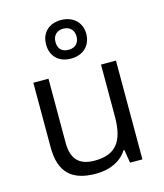

<svg xmlns="http://www.w3.org/2000/svg" viewBox="-121 -905 856 1005"><g transform="rotate(-15 307.0 -402.5)"><path d="M414.1 -711.9C414.1 -647.9 370.6 -606 304.2 -606C238.3 -606 196.3 -647 196.3 -710.9C196.3 -774.9 239.3 -814.9 304.2 -814.9C370.1 -814.9 414.1 -772 414.1 -711.9ZM361.3 -710.9C361.3 -747.6 337.4 -768.1 304.2 -768.1C271 -768.1 247.1 -747.6 247.1 -710.9C247.1 -674.3 267.1 -653.8 304.2 -653.8C337.9 -653.8 361.3 -674.3 361.3 -710.9ZM80.1 -535.2H162.1V-188C162.1 -100.6 200.7 -58.1 285.2 -58.1C397 -58.1 446.8 -115.2 446.8 -253.9V-535.2H527.8V0H460.9L449.2 -71.8H444.8C411.6 -19 350.6 9.8 274.9 9.8C144.5 9.8 80.1 -48.8 80.1 -185.1Z"/></g></svg>

Font: OpenSansEmoji
Style: Regular
Weight: 400
Foundry: MorbZ
Version: Version 1.000;PS 001.000;hotconv 1.0.70;makeotf.lib2.5.58329